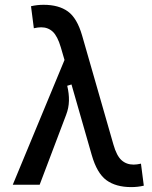

<svg xmlns="http://www.w3.org/2000/svg" viewBox="-20 -762 626 792"><path d="M521.5 9.8Q458 9.8 418.9 -18.8Q379.9 -47.4 358.4 -122.6L274.9 -413.6L257.3 -408.2Q265.1 -376 264.4 -346.2Q263.7 -316.4 252.9 -288.6L143.6 0H32.7L246.1 -514.6L231 -566.4Q217.3 -612.8 197.8 -631.1Q178.2 -649.4 149.9 -649.4Q136.7 -649.4 119.6 -645.5L107.9 -736.3Q132.8 -742.2 159.7 -742.2Q222.2 -742.2 260 -714.8Q297.9 -687.5 318.8 -615.2L447.8 -166Q460.9 -119.6 481.2 -101.3Q501.5 -83 531.2 -83Q544.4 -83 561.5 -86.9L573.2 3.9Q548.3 9.8 521.5 9.8Z"/></svg>

Font: Cascadia Mono PL
Style: Regular
Weight: 400
Monospace: yes
Designer: Aaron Bell
Foundry: Saja Typeworks
Version: Version 2404.023; ttfautohint (v1.8.4)